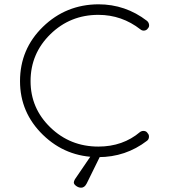

<svg xmlns="http://www.w3.org/2000/svg" viewBox="-20 -730 811 892"><path d="M73 -353Q73 -502 179.5 -605.5Q286 -709 437 -710Q563 -710 663 -633Q671 -626 672.5 -615.5Q674 -605 667 -598Q661 -589 650.5 -588Q640 -587 633 -593Q546 -661 437 -661Q306 -661 214 -571Q122 -481 122 -353Q122 -227 214 -138Q306 -49 437 -49Q551 -49 631 -117Q640 -123 650.5 -121.5Q661 -120 666 -111Q673 -104 672 -93Q671 -82 663 -76Q564 0 437 0Q286 0 179.5 -103.5Q73 -207 73 -353ZM448 -10 383 122Q373 142 357 142Q345 142 334 134Q323 126 323 118Q323 112 328 103L405 -10Z"/></svg>

Font: Quicksand
Style: Regular
Weight: 400
Designer: Andrew Paglinawan
Foundry: Andrew Paglinawan
Version: 1.002